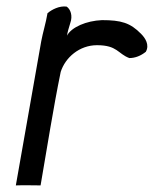

<svg xmlns="http://www.w3.org/2000/svg" viewBox="-20 -550 467 582"><path d="M28 12C54 11 77 12 103 12C123 -103 141 -220 164 -332C178 -376 221 -413 274 -413C336 -413 337 -387 372 -374C390 -374 407 -381 422 -393C434 -414 420 -435 408 -447C375 -481 347 -489 289 -489C242 -487 197 -468 183 -442C185 -454 189 -467 193 -480C201 -502 194 -522 182 -530C160 -533 137 -521 124 -510C119 -480 110 -452 105 -425Z"/></svg>

Font: Snowfall
Style: Obl
Weight: 400
Designer: Jasper
Foundry: Cannot Into Space Fonts
Version: Version 0.9